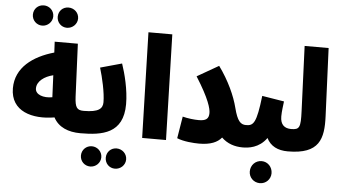

<svg xmlns="http://www.w3.org/2000/svg" viewBox="-67 -1008 2465 1379"><g transform="rotate(5 1165.5 -318.5)"><path d="M373 -741C414 -741 448 -774 448 -814C448 -856 414 -887 373 -887C332 -887 301 -856 301 -814C301 -774 332 -741 373 -741ZM195 -741C235 -741 269 -774 269 -814C269 -856 235 -887 195 -887C154 -887 122 -856 122 -814C122 -774 154 -741 195 -741Z M536 5C587 5 621 -27 621 -78C621 -120 595 -157 546 -157C497 -157 483 -175 479 -254L462 -634H295L299 -556C148 -513 25 -425 25 -275C25 -108 183 -65 341 -92C377 -24 448 5 536 5ZM190 -288C190 -340 243 -378 306 -393L313 -235C249 -223 190 -243 190 -288Z M805 237C846 237 880 205 880 164C880 123 846 91 805 91C764 91 733 123 733 164C733 205 764 237 805 237ZM627 237C667 237 701 205 701 164C701 123 667 91 627 91C586 91 554 123 554 164C554 205 586 237 627 237Z M536 5C693 5 845 -19 845 -231C845 -335 815 -450 791 -520L636 -477C657 -408 682 -301 682 -231C682 -185 653 -157 546 -157Z M981 0H1153L1132 -760H960Z M1375 -163C1342 -163 1296 -168 1258 -178L1232 -20C1280 0 1352 5 1392 5C1474 5 1524 -17 1553 -53C1595 -12 1648 5 1706 5C1758 5 1791 -27 1791 -78C1791 -120 1765 -157 1716 -157C1677 -157 1653 -179 1629 -273C1608 -357 1560 -464 1487 -564L1332 -475C1430 -320 1447 -252 1447 -220C1447 -177 1424 -163 1375 -163Z M1851 250C1895 250 1929 215 1929 172C1929 127 1895 91 1851 91C1806 91 1772 127 1772 172C1772 215 1806 250 1851 250Z M1706 5C1746 5 1824 -2 1878 -78C1906 -21 1959 5 2031 5C2083 5 2116 -27 2116 -78C2116 -120 2090 -157 2041 -157C1993 -157 1963 -182 1963 -241C1963 -279 1970 -322 1973 -350L1814 -376C1791 -178 1770 -157 1716 -157Z M2031 5C2260 5 2287 -108 2280 -270L2259 -760H2086L2105 -292C2110 -174 2102 -157 2041 -157Z"/></g></svg>

Font: Noto Sans Arabic ExtCond Blk
Style: Regular
Weight: 900
Width: 2
Designer: Monotype Design Team, Nadine Chahine, Nizar Qandah and Khaled Hosny
Foundry: Monotype Imaging Inc.
Version: Version 2.012